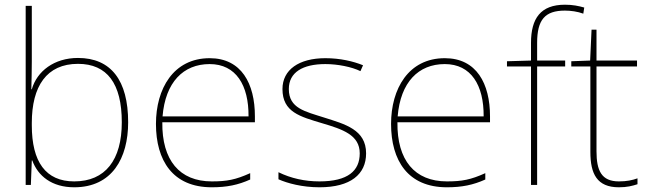

<svg xmlns="http://www.w3.org/2000/svg" viewBox="-20 -785 2754 815"><path d="M115 -525V-760H89V0H111L115 -104H117C141 -38 200 10 295 10C456 10 524 -114 524 -266C524 -444 451 -539 311 -539C210 -539 137 -483 115 -406H113C114 -439 115 -493 115 -525ZM311 -514C435 -514 497 -430 497 -266C497 -106 427 -15 295 -15C174 -15 115 -98 115 -253V-263C115 -419 178 -514 311 -514Z M870 -538C716 -538 642 -408 642 -259C642 -104 713 10 879 10C943 10 991 0 1042 -23V-50C980 -22 943 -15 879 -15C742 -15 667 -105 669 -266H1062V-291C1062 -430 1005 -538 870 -538ZM870 -513C982 -513 1036 -423 1035 -291H670C682 -436 758 -513 870 -513Z M1534 -134C1534 -235 1444 -258 1356 -286C1275 -312 1206 -325 1206 -407C1206 -478 1265 -513 1361 -513C1414 -513 1473 -501 1510 -483L1521 -508C1479 -525 1424 -538 1361 -538C1249 -538 1179 -489 1179 -407C1179 -309 1254 -290 1347 -262C1435 -236 1507 -212 1507 -134C1507 -60 1457 -15 1336 -15C1274 -15 1215 -28 1162 -54V-24C1200 -7 1263 10 1336 10C1468 10 1534 -45 1534 -134Z M1868 -538C1714 -538 1640 -408 1640 -259C1640 -104 1711 10 1877 10C1941 10 1989 0 2040 -23V-50C1978 -22 1941 -15 1877 -15C1740 -15 1665 -105 1667 -266H2060V-291C2060 -430 2003 -538 1868 -538ZM1868 -513C1980 -513 2034 -423 2033 -291H1668C1680 -436 1756 -513 1868 -513Z M2379 -503V-528H2260V-603C2260 -701 2293 -740 2378 -740C2403 -740 2432 -736 2456 -727L2460 -753C2435 -760 2411 -765 2378 -765C2275 -765 2234 -707 2234 -603V-528L2132 -525V-503H2234V0H2260V-503Z M2607 -15C2533 -15 2512 -61 2512 -143V-503H2684V-528H2512V-659H2491L2485 -528L2405 -525V-503H2486V-140C2486 -47 2514 10 2607 10C2642 10 2664 4 2686 -3V-28C2664 -20 2640 -15 2607 -15Z"/></svg>

Font: Noto Sans Ethiopic Thin
Style: Regular
Weight: 100
Designer: Monotype Design Team
Foundry: Monotype Imaging Inc.
Version: Version 2.102